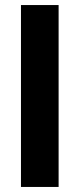

<svg xmlns="http://www.w3.org/2000/svg" viewBox="-20 -740 315 760"><path d="M63 0H212V-720H63Z"/></svg>

Font: Fixel Text Bold
Style: Bold
Weight: 700
Width: 4
Designer: AlfaBravo + MacPaw
Foundry: Kyrylo Tkachov, Marchela Mozhyna, Serhii Makarenko, Maria Weinstein, Zakhar Kryvoshyya
Version: Version 1.211